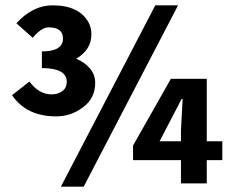

<svg xmlns="http://www.w3.org/2000/svg" viewBox="-20 -684 858 716"><path d="M41 -597.2Q102.5 -664.1 175.8 -664.1Q274.9 -664.1 310.1 -600.6Q321.3 -580.1 320.8 -555.2Q320.8 -499 264.2 -464.8Q293.9 -453.1 314.5 -429.7Q335 -406.2 335 -375Q335 -317.9 290 -284.2Q245.1 -250 189.5 -250Q78.6 -250 24.9 -329.1L89.8 -379.9Q125 -332 172.9 -332Q195.8 -332 212.4 -344.2Q229 -356.4 229 -378.9Q229 -429.7 136.2 -430.2V-492.2Q214.8 -492.2 214.8 -540Q214.8 -582 161.6 -582Q134.3 -582 102.1 -543ZM207 12.2 559.1 -664.1H644L292 12.2ZM809.1 -86.9H751V0H654.8V-86.9H476.1V-141.1L617.2 -390.1H751V-157.2H809.1ZM654.8 -157.2V-198.2L661.1 -314.9H657.2L575.2 -157.2Z"/></svg>

Font: SourceSansPro-Bold
Style: Bold
Weight: 700
Designer: Paul D. Hunt
Foundry: Adobe Systems Incorporated
Version: Version 1.050;PS Version 1.000;hotconv 1.0.70;makeotf.lib2.5